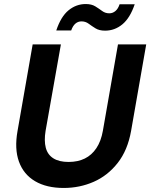

<svg xmlns="http://www.w3.org/2000/svg" viewBox="-20 -920 745 952"><path d="M296 12Q211 12 154 -21.5Q97 -55 74 -118.5Q51 -182 67 -271L142 -700H282L206 -271Q198 -222 207 -187.5Q216 -153 244.5 -135Q273 -117 320 -117Q366 -117 400.5 -134Q435 -151 458 -185.5Q481 -220 490 -271L565 -700H705L630 -271Q613 -175 563.5 -112Q514 -49 444.5 -18.5Q375 12 296 12ZM259 -769Q282 -838 320 -869Q358 -900 405 -900Q434 -900 452.5 -888.5Q471 -877 486.5 -865.5Q502 -854 522 -854Q539 -854 552.5 -865.5Q566 -877 573 -899H648Q625 -831 587 -799.5Q549 -768 501 -768Q472 -768 453.5 -779.5Q435 -791 419.5 -802.5Q404 -814 384 -814Q367 -814 354 -803Q341 -792 333 -769Z"/></svg>

Font: DM Sans 16pt ExtraBold
Style: Italic
Weight: 800
Italic angle: -10°
Version: Version 4.004;gftools[0.9.30]